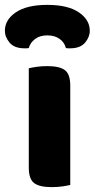

<svg xmlns="http://www.w3.org/2000/svg" viewBox="-62 -759 388 787"><path d="M150 8Q100 8 78 -8.5Q56 -25 56 -72V-479Q67 -482 87.5 -485Q108 -488 132 -488Q182 -488 204 -471.5Q226 -455 226 -408V-1Q215 2 194.5 5Q174 8 150 8ZM132 -614Q101 -614 81.5 -599Q62 -584 56 -562Q51 -561 47 -561Q43 -561 38 -561Q-3 -561 -22.5 -584Q-42 -607 -42 -633Q-42 -678 3 -708.5Q48 -739 132 -739Q216 -739 261 -708.5Q306 -678 306 -633Q306 -607 286.5 -584Q267 -561 226 -561Q221 -561 217 -561Q213 -561 208 -562Q203 -584 183 -599Q163 -614 132 -614Z"/></svg>

Font: Baloo Da 2 ExtraBold
Style: Regular
Weight: 800
Designer: Noopur Datye, Sulekha Rajkumar and Ek Type
Foundry: Ek Type
Version: Version 1.640;hotconv 1.0.111;makeotfexe 2.5.65597; ttfautoh